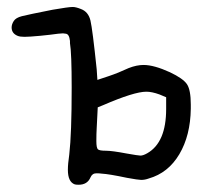

<svg xmlns="http://www.w3.org/2000/svg" viewBox="-20 -504 619 540"><path d="M428.7 -238.3Q407.2 -246.1 391.6 -246.1Q357.4 -246.1 269.5 -208L254.9 -202.1L252 -144.5Q251 -127.9 251 -107.4Q251 -87.9 255.4 -84Q259.8 -80.1 277.3 -80.1Q294.9 -80.1 335.9 -72.3Q369.1 -66.4 375 -66.4Q382.8 -66.4 394.5 -73.2Q447.3 -103.5 447.3 -197.3V-230.5ZM127.9 -476.6Q172.9 -484.4 184.6 -484.4Q193.4 -484.4 208 -478.5Q228.5 -470.7 234.4 -446.3Q240.2 -421.9 252 -308.6L253.9 -279.3L286.1 -290Q312.5 -298.8 341.8 -312.5Q364.3 -321.3 383.8 -321.3Q413.1 -321.3 458 -300.8Q495.1 -283.2 505.9 -267.1Q516.6 -251 516.6 -210V-198.2Q515.6 -123 484.4 -70.3Q453.1 -17.6 398.4 -2Q387.7 2 377 2Q369.1 2 336.9 -3.9Q286.1 -14.6 266.6 -15.6Q259.8 -16.6 251 -16.6Q239.3 -16.6 234.4 -4.9Q225.6 15.6 201.2 15.6Q194.3 15.6 190.4 14.6Q170.9 7.8 170.9 -26.4Q170.9 -43 174.8 -69.3Q181.6 -127.9 181.6 -257.8Q181.6 -354.5 176.8 -382.8Q176.8 -384.8 176.8 -388.7Q174.8 -408.2 165 -409.2L157.2 -410.2Q152.3 -410.2 143.6 -409.2Q134.8 -408.2 120.1 -406.2Q105.5 -404.3 92.8 -403.3Q61.5 -400.4 48.8 -400.4Q36.1 -400.4 29.3 -403.3Q12.7 -410.2 12.7 -426.8Q12.7 -435.5 18.6 -444.8Q24.4 -454.1 41.5 -458.5Q58.6 -462.9 127.9 -476.6Z"/></svg>

Font: Schoolbell
Style: Regular
Weight: 400
Designer: Font Diner, Inc
Foundry: Font Diner, Inc
Version: Version 1.001